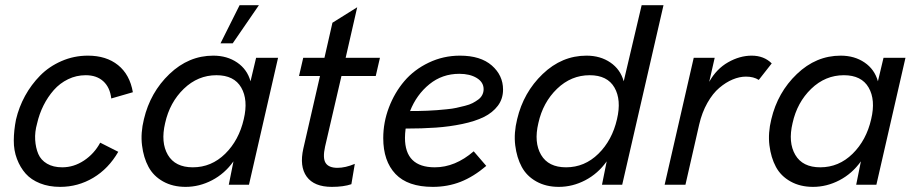

<svg xmlns="http://www.w3.org/2000/svg" viewBox="-20 -710 3526 738"><path d="M211.4 8.3Q168 8.3 133.8 -5.4Q99.6 -19 78.6 -42.7Q57.6 -66.4 45.2 -99.1Q32.7 -131.8 33 -170.2Q33.2 -208.5 41.5 -250.5Q52.7 -298.3 76.4 -341.6Q100.1 -384.8 134.5 -419.7Q168.9 -454.6 216.6 -475.3Q264.2 -496.1 317.9 -496.1Q388.7 -496.1 433.8 -459.7Q479 -423.3 490.7 -355.5L407.7 -331.5Q402.8 -374 377.2 -397.5Q351.6 -420.9 309.6 -420.9Q273.4 -420.9 241.7 -405.5Q210 -390.1 186.8 -363.8Q163.6 -337.4 147.2 -304.7Q130.9 -272 122.6 -235.4Q113.3 -202.6 115.2 -172.1Q117.2 -141.6 127.2 -118.2Q137.2 -94.7 160.9 -80.8Q184.6 -66.9 219.2 -66.9Q263.7 -66.9 303 -93Q342.3 -119.1 365.2 -161.6L434.6 -126.5Q397 -61.5 338.4 -26.6Q279.8 8.3 211.4 8.3Z M827.6 -543.5 900.9 -689.9H975.1L874.5 -543.5ZM693.4 8.3Q644 8.3 606.9 -12.5Q569.8 -33.2 550.8 -68.6Q531.7 -104 525.9 -151.4Q520 -198.7 533.2 -252Q557.6 -355 631.3 -425.5Q705.1 -496.1 799.8 -496.1Q853 -496.1 891.6 -469.7Q930.2 -443.4 942.9 -397.5L964.4 -487.8H1048.8L937 0H859.4L877.4 -89.8Q843.8 -42.5 794.9 -17.1Q746.1 8.3 693.4 8.3ZM721.2 -66.9Q792.5 -66.9 845.5 -118.9Q898.4 -170.9 917 -252Q934.6 -326.2 907.2 -373.5Q879.9 -420.9 812 -420.9Q740.7 -420.9 686.5 -368.7Q632.3 -316.4 614.7 -236.8Q597.2 -162.6 625.2 -114.7Q653.3 -66.9 721.2 -66.9Z M1255.4 8.3Q1187.5 8.3 1158.9 -31Q1130.4 -70.3 1146 -139.2L1210 -418H1129.4L1145.5 -487.8H1227.1L1257.8 -622.6L1353 -682.1L1308.6 -487.8H1440.4L1424.3 -418H1292.5L1229.5 -146.5Q1219.7 -102.1 1231.7 -83.5Q1243.7 -64.9 1277.3 -64.9Q1307.6 -64.9 1343.8 -80.1L1330.6 -2Q1300.8 8.3 1255.4 8.3Z M1913.6 -365.7Q1913.6 -330.1 1893.6 -303.5Q1873.5 -276.9 1839.8 -260.3Q1806.2 -243.7 1756.8 -233.4Q1707.5 -223.1 1655.3 -219.5Q1603 -215.8 1539.1 -215.8Q1536.6 -195.3 1536.6 -180.2Q1536.6 -66.9 1651.4 -66.9Q1729.5 -66.9 1800.8 -128.4L1849.1 -72.3Q1800.3 -30.8 1750.5 -11.2Q1700.7 8.3 1643.6 8.3Q1547.4 8.3 1500.2 -41.3Q1453.1 -90.8 1453.1 -179.2Q1453.1 -239.7 1474.9 -296.9Q1496.6 -354 1534.2 -398.2Q1571.8 -442.4 1627.9 -469.2Q1684.1 -496.1 1748 -496.1Q1827.1 -496.1 1870.4 -458.3Q1913.6 -420.4 1913.6 -365.7ZM1745.6 -426.3Q1679.7 -426.3 1630.4 -386.2Q1581.1 -346.2 1556.2 -283.2Q1575.7 -283.2 1587.6 -283.4Q1599.6 -283.7 1622.1 -284.4Q1644.5 -285.2 1659.9 -286.6Q1675.3 -288.1 1697 -290Q1718.8 -292 1733.9 -295.4Q1749 -298.8 1766.8 -303.2Q1784.7 -307.6 1796.4 -313.7Q1808.1 -319.8 1818.4 -327.4Q1828.6 -335 1833.7 -345.2Q1838.9 -355.5 1838.9 -367.2Q1838.9 -394 1812.5 -410.2Q1786.1 -426.3 1745.6 -426.3Z M2127.9 8.3Q2078.6 8.3 2041.5 -12.5Q2004.4 -33.2 1985.4 -68.6Q1966.3 -104 1960.4 -151.4Q1954.6 -198.7 1967.8 -252Q1992.2 -355 2065.9 -425.5Q2139.6 -496.1 2234.4 -496.1Q2287.6 -496.1 2326.2 -469.7Q2364.7 -443.4 2377.4 -397.5L2446.3 -689.9H2530.3L2371.6 0H2293.9L2312 -89.8Q2278.3 -42.5 2229.5 -17.1Q2180.7 8.3 2127.9 8.3ZM2155.8 -66.9Q2227.1 -66.9 2280 -118.9Q2333 -170.9 2351.6 -252Q2369.1 -326.2 2341.8 -373.5Q2314.5 -420.9 2246.6 -420.9Q2175.3 -420.9 2121.1 -368.7Q2066.9 -316.4 2049.3 -236.8Q2031.7 -162.6 2059.8 -114.7Q2087.9 -66.9 2155.8 -66.9Z M2534.7 0 2646.5 -487.8H2727.1L2706.1 -395.5Q2733.9 -445.3 2778.8 -470.7Q2823.7 -496.1 2869.1 -496.1Q2916.5 -496.1 2946.3 -466.3L2896.5 -402.8Q2877 -415.5 2847.2 -415.5Q2822.3 -415.5 2796.1 -404.5Q2770 -393.6 2744.9 -372.3Q2719.7 -351.1 2699 -314.5Q2678.2 -277.8 2667.5 -231.4L2614.7 0Z M3105 8.3Q3055.7 8.3 3018.6 -12.5Q2981.4 -33.2 2962.4 -68.6Q2943.4 -104 2937.5 -151.4Q2931.6 -198.7 2944.8 -252Q2969.2 -355 3043 -425.5Q3116.7 -496.1 3211.4 -496.1Q3264.6 -496.1 3303.2 -469.7Q3341.8 -443.4 3354.5 -397.5L3376 -487.8H3460.4L3348.6 0H3271L3289.1 -89.8Q3255.4 -42.5 3206.5 -17.1Q3157.7 8.3 3105 8.3ZM3132.8 -66.9Q3204.1 -66.9 3257.1 -118.9Q3310.1 -170.9 3328.6 -252Q3346.2 -326.2 3318.8 -373.5Q3291.5 -420.9 3223.6 -420.9Q3152.3 -420.9 3098.1 -368.7Q3043.9 -316.4 3026.4 -236.8Q3008.8 -162.6 3036.9 -114.7Q3064.9 -66.9 3132.8 -66.9Z"/></svg>

Font: HK Grotesk Medium Legacy Italic
Style: Regular
Weight: 500
Italic angle: -13°
Designer: Alfredo Marco Pradil
Foundry: Hanken Design Co.
Version: Version 2.022;PS 002.022;hotconv 1.0.88;makeotf.lib2.5.64775